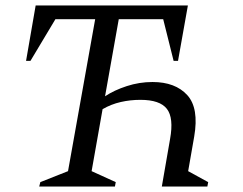

<svg xmlns="http://www.w3.org/2000/svg" viewBox="-20 -680 886 700"><path d="M123 0 127 -16 228 -56 327 -610H182L91 -458H75L110 -660H665L629 -458H613L575 -610H413L363 -329Q396 -351 442 -366Q488 -381 536 -381Q619 -381 662.5 -333.5Q706 -286 688 -182L666 -56L739 -16L736 0H570L600 -173Q614 -250 588.5 -283Q563 -316 492 -316Q455 -316 420 -308Q385 -300 354 -282L314 -56L402 -16L399 0Z"/></svg>

Font: Spectral SC
Style: Italic
Weight: 400
Italic angle: -10°
Designer: Jean-Baptiste Levee
Foundry: Production Type
Version: Version 2.001